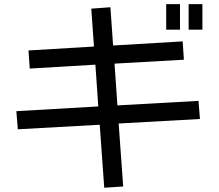

<svg xmlns="http://www.w3.org/2000/svg" viewBox="-20 -838 1040 911"><path d="M453.1 -246.1 64.5 -224.6 57.6 -310.5 446.3 -333 432.6 -531.2 121.1 -512.7 115.2 -598.6 425.8 -617.2 413.1 -796.9 503.9 -803.7 516.6 -622.1 846.7 -641.6 852.5 -554.7 523.4 -536.1 537.1 -337.9 921.9 -359.4 928.7 -273.4 543 -252 564.5 46.9 474.6 52.7ZM834 -818.4V-697.3H768.6V-818.4ZM940.4 -818.4V-697.3H875V-818.4Z"/></svg>

Font: MotoyaLCedar
Style: W3 mono
Weight: 400
Version: Version 1.01